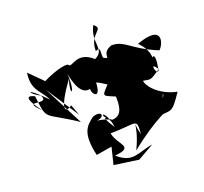

<svg xmlns="http://www.w3.org/2000/svg" viewBox="-80 -629 722 679"><g transform="rotate(-15 281.0 -289.0)"><path d="M167 -286C141 -263 121 -275 184 -379C168 -317 195 -314 183 -397C190 -372 213 -294 262 -334C220 -340 277 -253 273 -341C311 -331 329 -291 344 -372C285 -281 267 -295 328 -275C331 -248 336 -203 294 -199C240 -229 278 -247 296 -172C260 -217 270 -218 284 -205C295 -169 324 -205 242 -210C275 -217 265 -243 231 -227C205 -203 180 -182 209 -93L267 -108L257 -43L350 -38L408 -78C351 -64 328 -32 271 -74C349 -88 289 -108 276 -154C379 -164 378 -186 379 -123C354 -196 386 -172 348 -72C443 -164 504 -188 498 -187C483 -189 531 -234 486 -205C484 -268 518 -245 439 -163C507 -185 500 -157 543 -235C474 -243 436 -287 435 -304C464 -303 457 -295 500 -330C490 -299 467 -371 498 -331C505 -396 485 -387 479 -346C513 -390 443 -444 450 -434C556 -484 537 -413 519 -393C421 -423 409 -459 359 -454C316 -435 347 -407 326 -417C308 -415 329 -469 301 -448C294 -516 353 -516 316 -540C290 -478 336 -448 291 -422C233 -466 205 -412 195 -426C194 -433 156 -426 100 -392C90 -402 121 -375 46 -438C42 -370 80 -362 100 -325C21 -394 29 -363 73 -347C101 -302 -8 -354 64 -295C-13 -382 59 -346 52 -350C73 -252 61 -288 185 -220L95 -362L186 -246Z"/></g></svg>

Font: Hussar Lance
Style: Regular
Weight: 700
Foundry: Cannot Into Space Fonts, PlusOne Fonts
Version: Version 2.27